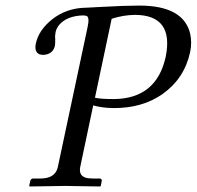

<svg xmlns="http://www.w3.org/2000/svg" viewBox="-20 -674 713 696"><path d="M384.8 -606 324.2 -319.8Q342.3 -314.9 394 -314.9Q547.4 -316.9 580.6 -467.8Q611.3 -619.1 469.7 -620.1Q426.8 -619.6 384.8 -606ZM189.9 -69.8 297.4 -575.2Q305.7 -612.8 293 -616.7Q288.6 -617.7 282.2 -618.2Q222.7 -616.7 194.3 -583.5Q184.6 -571.3 181.6 -558.1Q178.7 -543.5 180.2 -533.2Q180.2 -514.6 179.2 -508.8Q173.3 -481.9 146.5 -476.1Q141.1 -475.1 137.2 -475.1Q108.4 -475.1 108.4 -502.9Q108.4 -509.3 109.9 -516.1Q120.1 -564.5 168.5 -603.5Q220.2 -644.5 289.1 -646Q290.5 -646 291.5 -646L345.7 -648.9Q433.6 -653.8 484.9 -653.8Q645 -653.8 669.4 -551.8Q676.3 -520 669.4 -485.8Q648.9 -390.1 569.8 -333.5Q497.1 -282.2 393.1 -282.2Q348.6 -282.7 317.9 -292L271 -69.8Q263.2 -32.7 300.3 -27.8Q308.1 -26.9 316.9 -26.9H342.8Q349.1 -24.9 349.1 -19L345.2 0L342.8 2Q341.8 2 216.8 0L87.4 2L85.9 0L89.8 -19Q92.8 -26.4 99.6 -26.9H126.5Q178.7 -26.9 189 -65.9Q189.5 -68.4 189.9 -69.8Z"/></svg>

Font: Linux Biolinum Capitals O
Style: Italic Samll Caps
Weight: 400
Italic angle: -12°
Designer: Philipp H. Poll
Foundry: Philipp H. Poll
Version: Version 0.6.2